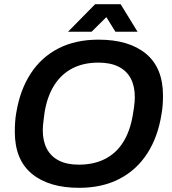

<svg xmlns="http://www.w3.org/2000/svg" viewBox="-20 -888 822 920"><path d="M359 12Q214 12 132.5 -55.5Q51 -123 51 -256Q51 -280 52.5 -303Q54 -326 58 -348Q76 -457 127 -535.5Q178 -614 260 -656Q342 -698 452 -698Q598 -698 679.5 -630.5Q761 -563 761 -430Q761 -408 759.5 -386Q758 -364 754 -342Q737 -232 685.5 -152.5Q634 -73 551.5 -30.5Q469 12 359 12ZM357 -99Q430 -99 483.5 -126.5Q537 -154 570 -206.5Q603 -259 616 -335Q620 -357 622 -372.5Q624 -388 625 -400Q626 -412 626 -423Q626 -475 606.5 -512Q587 -549 548 -568.5Q509 -588 452 -588Q380 -588 327 -560.5Q274 -533 240.5 -480.5Q207 -428 194 -352Q191 -330 189 -314Q187 -298 186 -286.5Q185 -275 185 -264Q185 -212 204.5 -175Q224 -138 262.5 -118.5Q301 -99 357 -99ZM306 -736 436 -868H558L639 -736H533L468 -841L524 -840L419 -736Z"/></svg>

Font: Archivo Variable SemiBold
Style: Italic
Weight: 600
Italic angle: -10°
Designer: Hector Gatti
Foundry: Omnibus-Type
Version: Version 2.001